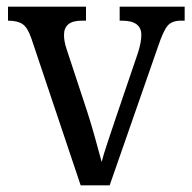

<svg xmlns="http://www.w3.org/2000/svg" viewBox="-20 -556 577 576"><path d="M74 -441Q63 -473 48 -483.5Q33 -494 4 -494V-536H238V-494H225Q172 -494 172 -451Q172 -441 174 -430.5Q176 -420 180 -408L242 -220Q254 -183 266 -139.5Q278 -96 285 -70Q290 -91 303 -129.5Q316 -168 329 -207L393 -395Q404 -428 404 -451Q404 -494 346 -494H339V-536H534V-494H523Q496 -494 483 -479Q470 -464 454 -416L309 0H222Z"/></svg>

Font: Noto Serif Tamil SemiCondensed
Style: Italic
Weight: 400
Width: 4
Italic angle: -12°
Designer: Indian Type Foundry, Tom Grace, and the Monotype Design Team
Foundry: Monotype Imaging Inc.
Version: Version 2.003; ttfautohint (v1.8.4.7-5d5b)